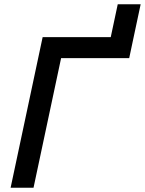

<svg xmlns="http://www.w3.org/2000/svg" viewBox="-20 -885 683 905"><path d="M30 0 181 -710H502L535 -865H643L610 -710L589 -611H268L138 0Z"/></svg>

Font: Geist Medium
Style: Italic
Weight: 500
Italic angle: -12°
Designer: Basement.studio, Andrés Briganti, Mateo Zaragoza
Foundry: Basement.studio, Vercel, Andrés Briganti, Guido Ferreyra, Mateo Zaragoza
Version: Version 1.500; ttfautohint (v1.8.4.7-5d5b)